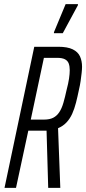

<svg xmlns="http://www.w3.org/2000/svg" viewBox="-20 -916 420 936"><path d="M2 0 147 -688H264Q309 -688 334.5 -675.5Q360 -663 370 -641Q380 -619 380 -590Q380 -579 378 -560.5Q376 -542 373 -521Q370 -500 365 -479Q358 -445 350.5 -415.5Q343 -386 332 -361.5Q321 -337 304 -319Q287 -301 263 -291L274 0H215L207 -279Q205 -279 201.5 -279Q198 -279 195 -279H118L58 0ZM130 -333H195Q222 -333 239.5 -342Q257 -351 269 -369Q281 -387 289 -414.5Q297 -442 305 -479Q313 -509 316.5 -532.5Q320 -556 320 -574Q320 -593 315 -606.5Q310 -620 296.5 -627Q283 -634 259 -634H194ZM243 -754V-759L300 -896H360V-891L286 -754Z"/></svg>

Font: Saira UltraCondensed
Style: Italic
Weight: 400
Width: 1
Italic angle: -12°
Designer: Hector Gatti with collaboration of the Omnibus-Type team
Foundry: Omnibus-Type
Version: Version 1.101